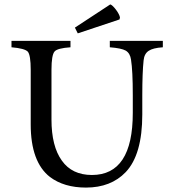

<svg xmlns="http://www.w3.org/2000/svg" viewBox="-20 -835 775 869"><path d="M523 -756 521 -747 332 -684 319 -710 479 -815Q488 -813 505 -791Q521 -769 523 -756ZM717 -650V-621Q672 -618 653 -605Q633 -592 630 -562Q624 -506 624 -404V-317Q624 -135 549 -56Q482 14 369 14Q270 14 206 -34Q119 -102 119 -272V-519Q119 -585 106 -601Q92 -616 32 -621V-650H299V-621Q240 -617 227 -602Q213 -586 213 -519V-294Q213 -173 260 -108Q306 -43 396 -43Q581 -43 581 -324V-404Q581 -515 573 -565Q569 -594 549 -606Q529 -617 477 -621V-650Z"/></svg>

Font: Triodion
Style: Regular
Weight: 400
Version: Version 1.201; ttfautohint (v1.8.4.7-5d5b)